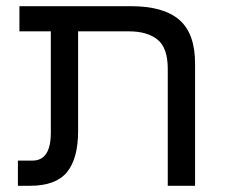

<svg xmlns="http://www.w3.org/2000/svg" viewBox="-20 -598 734 618"><path d="M76.7 0H37.6V-81.1H84.5Q143.6 -81.1 143.6 -170.9V-497.1H42.5V-578.1H401.4Q506.3 -578.1 557.1 -534.2Q607.9 -490.2 607.9 -393.6V0H520V-376Q520 -444.3 486.8 -470.7Q453.6 -497.1 395.5 -497.1H231.4V-175.8Q231.4 -87.9 195.6 -43.9Q159.7 0 76.7 0Z"/></svg>

Font: Lunasima
Style: Regular
Weight: 400
Designer: The DocRepair Project, Monotype Design Team
Foundry: Google
Version: Version 2.009